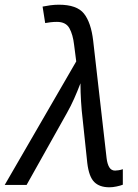

<svg xmlns="http://www.w3.org/2000/svg" viewBox="-76 -786 587 816"><path d="M389 10Q347 10 324.5 -12.5Q302 -35 295 -93L275 -282Q271 -314 268.5 -354.5Q266 -395 266 -432Q253 -398 239 -366.5Q225 -335 208 -305L37 0H-56L248 -525L239 -595Q234 -639 219 -666Q204 -693 166 -693Q152 -693 139.5 -691.5Q127 -690 116 -688L105 -758Q119 -761 137.5 -763.5Q156 -766 174 -766Q251 -766 281 -728Q311 -690 320 -613L377 -114Q380 -89 388.5 -75Q397 -61 413 -61Q419 -61 428.5 -62.5Q438 -64 446 -67V-1Q436 3 419.5 6.5Q403 10 389 10Z"/></svg>

Font: Noto Sans IKEA
Style: Italic
Weight: 400
Italic angle: -12°
Designer: Monotype Design Team
Foundry: Monotype Imaging Inc.
Version: Version 2.001